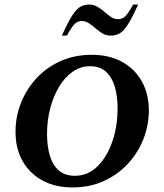

<svg xmlns="http://www.w3.org/2000/svg" viewBox="-20 -811 720 841"><path d="M298 10Q222 10 166 -20.5Q110 -51 79 -105.5Q48 -160 48 -234Q48 -300 72 -360.5Q96 -421 140 -468.5Q184 -516 245.5 -543.5Q307 -571 382 -571Q458 -571 514 -540.5Q570 -510 601 -455Q632 -400 632 -327Q632 -262 608 -201.5Q584 -141 540 -93.5Q496 -46 434.5 -18Q373 10 298 10ZM308 -41Q365 -41 407 -82.5Q449 -124 472 -191Q495 -258 495 -337Q495 -389 483 -430.5Q471 -472 444.5 -496.5Q418 -521 375 -521Q333 -521 298.5 -497Q264 -473 239 -431.5Q214 -390 200 -336.5Q186 -283 186 -224Q186 -172 198 -130.5Q210 -89 237 -65Q264 -41 308 -41ZM251 -655Q278 -715 297 -744Q316 -773 333 -782Q350 -791 370 -791Q390 -791 406.5 -781.5Q423 -772 437.5 -759Q452 -746 466.5 -736.5Q481 -727 498 -727Q514 -727 527 -738Q540 -749 563 -791H585Q558 -731 539 -702Q520 -673 503 -664Q486 -655 465 -655Q445 -655 429 -664.5Q413 -674 398.5 -687Q384 -700 369 -709.5Q354 -719 338 -719Q322 -719 309 -708Q296 -697 273 -655Z"/></svg>

Font: Spectral SC
Style: Bold Italic
Weight: 700
Italic angle: -10°
Designer: Jean-Baptiste Levee
Foundry: Production Type
Version: Version 2.001